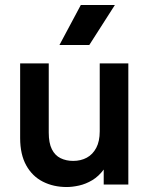

<svg xmlns="http://www.w3.org/2000/svg" viewBox="-20 -742 603 772"><path d="M248 10Q195 10 152.5 -11.5Q110 -33 85.5 -77Q61 -121 61 -187V-487H176V-209Q176 -167 188.5 -142Q201 -117 223.5 -106Q246 -95 274 -95Q305 -95 329 -108Q353 -121 367 -147.5Q381 -174 381 -214V-487H496V0H397V-134H429Q419 -90 398 -61.5Q377 -33 351 -17.5Q325 -2 298 4Q271 10 248 10ZM219 -561 305 -722H442L339 -561Z"/></svg>

Font: SUSE SemiBold
Style: Regular
Weight: 600
Designer: Rene Bieder
Foundry: SUSE
Version: Version 1.000